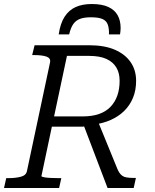

<svg xmlns="http://www.w3.org/2000/svg" viewBox="-39 -935 771 955"><path d="M417 -915Q371 -915 337.5 -900Q304 -885 282.5 -852Q261 -819 253 -764H305Q313 -798 326 -816Q339 -834 360 -841.5Q381 -849 413 -849Q451 -849 470.5 -840.5Q490 -832 497 -813Q504 -794 503 -764H558Q559 -772 560 -779Q561 -786 561 -795Q561 -833 546 -859.5Q531 -886 499.5 -900.5Q468 -915 417 -915ZM373 -323 443 -344 544 -97Q552 -77 562.5 -66.5Q573 -56 588 -53Q603 -50 624 -50H637L626 0H496ZM266 -49 255 0H-19L-8 -49H3Q39 -49 65 -56Q91 -63 95 -84L210 -625Q214 -646 192 -653.5Q170 -661 132 -661H121L133 -710H403Q481 -710 532.5 -687.5Q584 -665 611 -625.5Q638 -586 638 -533Q638 -486 622.5 -448.5Q607 -411 579 -383.5Q551 -356 512 -338.5Q473 -321 425 -315Q414 -312 404.5 -310Q395 -308 387 -306.5Q379 -305 371 -305H219L167 -59Q167 -56 179.5 -53.5Q192 -51 211.5 -50Q231 -49 251 -49ZM404 -657H294L230 -356H373Q419 -356 453.5 -368Q488 -380 510.5 -403.5Q533 -427 544.5 -459.5Q556 -492 556 -533Q556 -572 539.5 -599.5Q523 -627 490 -642Q457 -657 404 -657Z"/></svg>

Font: Roboto Serif Light
Style: Italic
Weight: 300
Italic angle: -10°
Version: Version 1.007